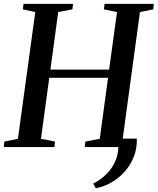

<svg xmlns="http://www.w3.org/2000/svg" viewBox="-30 -763 818 996"><path d="M680 -44Q681 9.5 662.8 53.5Q644.5 97.5 613.5 131Q582.5 164.5 544.2 185.5Q506 206.5 467 213.5L453.5 189.5Q492 170.5 524.5 137.8Q557 105 573.5 59.2Q590 13.5 580 -44ZM-10.5 0 -7.5 -28.5 63 -43 153 -700.5 88.5 -714.5 92 -743H349L345.5 -714.5L272 -700.5L231.5 -402H536L577 -700.5L509 -714.5L512.5 -743H768L765 -714.5L696 -700.5L606.5 -43L675 -28.5L671.5 0H409.5L413 -28.5L487.5 -43L530.5 -359.5H225.5L182.5 -43L255.5 -28.5L252.5 0Z"/></svg>

Font: Merriweather 96pt Medium
Style: Italic
Weight: 500
Italic angle: -7.8°
Version: Version 2.101